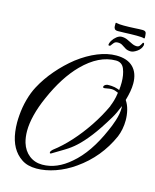

<svg xmlns="http://www.w3.org/2000/svg" viewBox="-144 -972 969 1203"><g transform="rotate(15 340.5 -371.0)"><path d="M210 135Q151 135 113 109Q38 59 23 -53Q21 -68 20 -83Q19 -98 19 -113Q19 -124 19.5 -136Q20 -148 21 -159Q25 -213 39 -264Q53 -315 74 -354Q108 -418 158 -476Q208 -534 266 -580Q329 -628 392 -653.5Q455 -679 512 -679Q584 -679 621.5 -641.5Q659 -604 659 -536Q659 -511 654 -483.5Q649 -456 640 -425Q657 -400 665 -367.5Q673 -335 673 -301Q673 -272 667.5 -244Q662 -216 652 -192Q586 -43 453 50Q395 91 331.5 113Q268 135 210 135ZM239 102Q333 102 420 26Q516 -55 585 -214Q599 -243 613.5 -287.5Q628 -332 628 -370Q628 -376 627 -382Q607 -331 587 -298Q536 -213 496 -161.5Q456 -110 421 -78Q391 -50 352 -26.5Q313 -3 278 18Q274 21 270 21Q266 21 266 16Q266 11 268 8Q273 0 280 -6Q333 -46 384 -102.5Q435 -159 479.5 -225.5Q524 -292 556 -361L558 -368Q563 -379 570 -402Q577 -425 581 -456L566 -462Q547 -470 524 -467L493 -462H490Q482 -462 482 -468Q482 -472 485 -476Q491 -484 503 -487Q513 -488 532.5 -487Q552 -486 576 -478L584 -474Q587 -498 587 -524Q587 -574 572 -611Q557 -648 517 -648Q407 -648 303 -543Q216 -455 150 -304Q122 -241 107.5 -183.5Q93 -126 93 -78Q93 -58 95.5 -39Q98 -20 103 -3Q118 46 154 74Q190 102 239 102ZM454 -727Q446 -727 446 -730Q446 -743 456 -759.5Q466 -776 482 -788.5Q498 -801 514 -801Q534 -801 551.5 -793Q569 -785 585.5 -776.5Q602 -768 618 -768Q630 -768 636.5 -775.5Q643 -783 652 -800Q655 -800 658 -798.5Q661 -797 661 -786Q655 -760 631.5 -743.5Q608 -727 591 -727Q570 -727 556 -735.5Q542 -744 530 -752Q518 -760 500 -760Q482 -760 473 -747.5Q464 -735 458 -728ZM648 -828Q643 -830 631 -831Q619 -832 602 -832Q583 -832 562.5 -831.5Q542 -831 523 -830Q510 -830 499 -829.5Q488 -829 481 -829Q465 -829 459.5 -836.5Q454 -844 454 -854Q454 -864 454 -871Q454 -879 460 -876Q468 -874 480.5 -873Q493 -872 507 -872Q524 -872 542 -872.5Q560 -873 577 -874Q592 -875 605.5 -875.5Q619 -876 629 -876Q650 -876 652.5 -861Q655 -846 655 -833Q655 -831 653.5 -828.5Q652 -826 648 -828Z"/></g></svg>

Font: Birthstone Bounce Medium
Style: Regular
Weight: 500
Designer: Robert E. Leuschke
Foundry: Rob Leuschke
Version: Version 1.010; ttfautohint (v1.8.3)